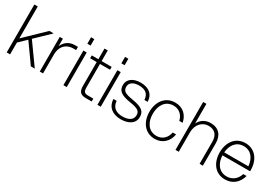

<svg xmlns="http://www.w3.org/2000/svg" viewBox="32 -1603 3554 2498"><g transform="rotate(30 1809.0 -354.0)"><path d="M62 0H113V-178L223 -284L425 0H484L257 -317L468 -520H403L113 -240V-720H62Z M559 0H608V-283C609 -420 694 -478 784 -478H829V-526H788C720 -526 646 -500 606 -408V-520H559Z M914 0H964V-520H914ZM914 -623H963V-720H914Z M1139 -680V-520H1040V-477H1139V-121C1139 -51 1156 0 1249 0H1339V-43H1254C1199 -43 1188 -75 1188 -124V-477H1339V-520H1188V-680Z M1425 0H1475V-520H1425ZM1425 -623H1474V-720H1425Z M1781 12C1888 12 1983 -34 1983 -138C1983 -217 1943 -261 1793 -286C1665 -306 1632 -330 1632 -393C1632 -456 1692 -489 1770 -489C1867 -489 1918 -447 1923 -360H1972C1968 -467 1901 -532 1770 -532C1661 -532 1583 -479 1583 -392C1583 -309 1626 -265 1779 -241C1910 -221 1934 -192 1934 -136C1934 -63 1868 -31 1781 -31C1680 -31 1622 -79 1616 -170H1567C1572 -56 1651 12 1781 12Z M2291 12C2406 12 2487 -68 2504 -178H2454C2438 -93 2378 -33 2291 -33C2169 -33 2107 -134 2107 -260C2107 -386 2169 -487 2291 -487C2376 -487 2435 -430 2452 -351H2502C2483 -457 2407 -532 2291 -532C2141 -532 2056 -412 2056 -260C2056 -108 2141 12 2291 12Z M2598 0H2647V-291C2647 -417 2729 -487 2815 -487C2909 -487 2960 -433 2960 -331V0H3009V-336C3009 -453 2946 -532 2823 -532C2736 -532 2679 -487 2647 -426V-720H2598Z M3345 12C3462 12 3540 -61 3569 -168H3519C3495 -88 3433 -33 3345 -33C3230 -33 3167 -126 3162 -244H3578V-260C3578 -412 3493 -532 3345 -532C3196 -532 3112 -412 3112 -260C3112 -108 3196 12 3345 12ZM3163 -289C3172 -401 3234 -487 3345 -487C3455 -487 3517 -401 3526 -289Z"/></g></svg>

Font: Aspekta 200
Style: Regular
Weight: 200
Designer: Ivo Dolenc
Version: Version 2.000